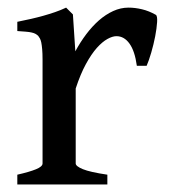

<svg xmlns="http://www.w3.org/2000/svg" viewBox="-20 -489 452 509"><path d="M393.1 -449.7Q397.5 -446.8 396.5 -430.4Q395.5 -414.1 391.4 -392.6Q387.2 -371.1 380.9 -349.4Q374.5 -327.6 368.7 -314.5H342.8Q337.4 -354 323.2 -373.5Q309.1 -393.1 288.6 -393.1Q278.3 -393.1 264.9 -385.7Q251.5 -378.4 236.8 -362.1Q222.2 -345.7 207.8 -319.3Q193.4 -293 180.7 -254.4V-55.7Q180.7 -48.3 199.7 -40.5Q218.8 -32.7 264.6 -25.9V0H25.9V-25.9Q58.1 -33.2 75.4 -40.3Q92.8 -47.4 92.8 -55.7V-331.5Q92.8 -347.7 91.8 -358.6Q90.8 -369.6 89.4 -376.5Q87.9 -383.3 85.7 -387.2Q83.5 -391.1 81.5 -393.6Q78.1 -397 74.2 -399.2Q70.3 -401.4 64 -402.8Q57.6 -404.3 48.6 -405Q39.6 -405.8 25.9 -406.7V-431.2Q45.4 -435.1 62.5 -439Q79.6 -442.9 95.2 -447.3Q110.8 -451.7 125.7 -456.8Q140.6 -461.9 155.3 -468.8L173.3 -450.7L179.7 -353Q192.9 -377.4 208.7 -398.4Q224.6 -419.4 242.4 -435.1Q260.3 -450.7 280 -459.7Q299.8 -468.8 320.8 -468.8Q337.9 -468.8 356.4 -464.4Q375 -460 393.1 -449.7Z"/></svg>

Font: Gentium Book Basic
Style: Regular
Weight: 400
Designer: J. Victor Gaultney and Annie Olsen
Foundry: SIL International
Version: Version 1.102; 2013; Maintenance release